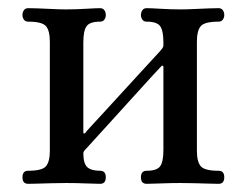

<svg xmlns="http://www.w3.org/2000/svg" viewBox="-20 -450 604 470"><path d="M49 0Q35 0 35 -16Q35 -32 49 -32Q83 -32 92.5 -43Q102 -54 102 -81V-348Q102 -375 92.5 -386Q83 -397 49 -397Q42 -397 38.5 -402Q35 -407 35 -413Q35 -420 38.5 -425Q42 -430 49 -430Q56 -430 72 -429.5Q88 -429 107 -428Q126 -427 142 -427Q166 -427 190.5 -428.5Q215 -430 225 -430Q232 -430 235.5 -425Q239 -420 239 -413Q239 -407 235.5 -402Q232 -397 225 -397Q200 -397 192 -386Q184 -375 184 -346V-127Q184 -120 189 -125Q190 -127 203.5 -141.5Q217 -156 238 -179Q259 -202 282 -227Q305 -252 326 -275Q347 -298 361 -313Q375 -328 376 -330Q380 -334 380 -340V-346Q380 -375 372 -386Q364 -397 339 -397Q332 -397 328.5 -402Q325 -407 325 -413Q325 -420 328.5 -425Q332 -430 339 -430Q349 -430 373.5 -428.5Q398 -427 422 -427Q438 -427 457 -428Q476 -429 492.5 -429.5Q509 -430 515 -430Q522 -430 525.5 -425Q529 -420 529 -413Q529 -407 525.5 -402Q522 -397 515 -397Q481 -397 471.5 -386Q462 -375 462 -348V-81Q462 -54 471.5 -43Q481 -32 515 -32Q529 -32 529 -16Q529 0 515 0Q509 0 492.5 -0.5Q476 -1 457 -1.5Q438 -2 422 -2Q398 -2 373.5 -1Q349 0 339 0Q325 0 325 -16Q325 -32 339 -32Q364 -32 372 -43Q380 -54 380 -83V-286Q380 -288 378.5 -289Q377 -290 375 -288Q373 -286 354 -265.5Q335 -245 308.5 -215.5Q282 -186 255 -156.5Q228 -127 209.5 -106.5Q191 -86 189 -84Q184 -79 184 -75Q184 -50 193.5 -41Q203 -32 225 -32Q239 -32 239 -16Q239 0 225 0Q215 0 190.5 -1Q166 -2 142 -2Q126 -2 107 -1.5Q88 -1 72 -0.5Q56 0 49 0Z"/></svg>

Font: TsukuhouMincho
Style: Regular
Weight: 400
Designer: Iose
Foundry: Typographish
Version: Version 1.001; ttfautohint (v1.8.3)